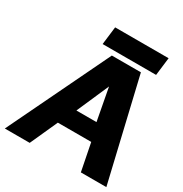

<svg xmlns="http://www.w3.org/2000/svg" viewBox="-185 -938 1024 1076"><g transform="rotate(30 326.5 -400.0)"><path d="M250 -800 236 -684H582L596 -800ZM386 -496 425 -288H295ZM655 0 501 -654H313L-2 0H159L239 -177H455L490 0Z"/></g></svg>

Font: Falling Sky
Style: ExBdObl
Weight: 400
Designer: Paul D. Hunt
Foundry: Adobe Systems Incorporated
Version: Version 1.02